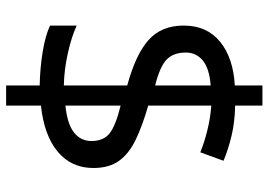

<svg xmlns="http://www.w3.org/2000/svg" viewBox="-142 -656 857 612"><g transform="rotate(90 286.0 -350.5)"><path d="M253 58V-49Q198 -50 146 -58.5Q94 -67 62 -82V-167Q96 -151 149 -139Q202 -127 253 -126V-328Q154 -355 108 -396Q62 -437 62 -508Q62 -582 113.5 -624Q165 -666 253 -671V-759H317V-672Q370 -671 413.5 -660.5Q457 -650 493 -635L466 -561Q434 -574 395.5 -583.5Q357 -593 317 -596V-395Q383 -376 427 -354.5Q471 -333 493.5 -301.5Q516 -270 516 -220Q516 -150 464 -106.5Q412 -63 317 -53V58ZM253 -417V-594Q199 -590 173.5 -569Q148 -548 148 -515Q148 -475 170.5 -453.5Q193 -432 253 -417ZM317 -131Q376 -137 403 -158.5Q430 -180 430 -214Q430 -252 406 -271.5Q382 -291 317 -307Z"/></g></svg>

Font: Noto Sans IKEA
Style: Regular
Weight: 400
Designer: Monotype Design Team
Foundry: Monotype Imaging Inc.
Version: Version 2.001